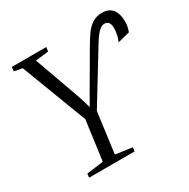

<svg xmlns="http://www.w3.org/2000/svg" viewBox="-168 -906 1043 1060"><g transform="rotate(-30 353.0 -376.5)"><path d="M102 0 105 -24.5 211.5 -38.5 245.5 -290.5 87 -706.5 35 -716.5 38.5 -743H258L254.5 -716.5L171.5 -706.5L280 -403.5L300 -336L338 -402.5L470 -629Q489.5 -662.5 509.2 -690.5Q529 -718.5 555.2 -735.8Q581.5 -753 619.5 -753Q650 -753 669 -739.5Q688 -726 696.8 -702.2Q705.5 -678.5 705.5 -647Q705.5 -629 702.5 -615.8Q699.5 -602.5 694 -585.5L617 -565.5Q624.5 -582 629.5 -603.5Q634.5 -625 634.5 -646.5Q634.5 -673 624.5 -683.5Q614.5 -694 599 -694Q585.5 -694 572.5 -684.2Q559.5 -674.5 547.2 -659Q535 -643.5 524.5 -626.5Q514 -609.5 505 -595L323.5 -298L289 -39.5L395.5 -24.5L392.5 0Z"/></g></svg>

Font: Merriweather 96pt Light
Style: Italic
Weight: 300
Italic angle: -7.8°
Version: Version 2.101